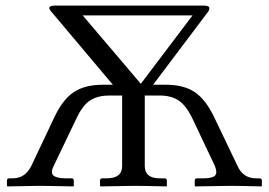

<svg xmlns="http://www.w3.org/2000/svg" viewBox="-20 -665 961 687"><path d="M370.1 -323.2Q331.1 -323.2 304 -306.6Q276.9 -290 254.9 -244.1L171.9 -70.8Q159.7 -46.9 171.4 -36.9Q183.1 -26.9 214.8 -26.9H235.8Q243.7 -26.9 244.1 -19V0L242.2 2Q154.3 0 118.2 0L6.8 2L4.9 0V-19Q4.9 -26.9 13.2 -26.9H24.9Q69.8 -26.9 91.8 -70.8L173.8 -244.1Q203.6 -308.1 243.4 -335Q283.2 -361.8 349.1 -361.8H383.8L162.1 -625Q145 -645 179.2 -645H709Q721.2 -645 726.6 -641.1Q731.9 -637.2 726.1 -625L527.8 -361.8H573.2Q638.2 -361.8 677.5 -335Q716.8 -308.1 747.1 -244.1L830.1 -70.8Q850.1 -26.9 896 -26.9H908.2Q917 -26.9 917 -19V0L915 2Q841.8 0 803.2 0L679.2 2L676.8 0V-19Q676.8 -26.9 685.1 -26.9H707Q739.3 -26.9 749 -36.4Q758.8 -45.9 749 -70.8L667 -244.1Q644 -290 617.4 -306.6Q590.8 -323.2 551.8 -323.2H498V-70.8Q498 -26.9 551.8 -26.9H568.8Q576.7 -26.9 577.1 -19V0L575.2 2Q498 0 459 0L339.8 2L337.9 0V-19Q337.9 -26.9 346.2 -26.9H361.8Q417 -26.9 417 -70.8V-323.2ZM483.9 -365.2 668.9 -609.9H275.9Z"/></svg>

Font: Linux Libertine
Style: Regular
Weight: 400
Designer: Philipp H. Poll
Foundry: Philipp H. Poll
Version: Version 5.3.0 ; ttfautohint (v0.9)